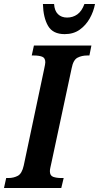

<svg xmlns="http://www.w3.org/2000/svg" viewBox="-39 -942 496 962"><path d="M-19 0 -8 -50H3Q29 -50 50 -61Q71 -72 80 -113L182 -595Q188 -622 188 -630Q188 -652 172 -658Q156 -664 130 -664H120L131 -714H419L409 -664H398Q371 -664 349.5 -653Q328 -642 320 -600L219 -128Q216 -114 213.5 -103Q211 -92 211 -84Q211 -62 227.5 -56Q244 -50 269 -50H280L268 0ZM285 -771Q226 -771 202 -812Q178 -853 176 -922H232Q234 -888 251.5 -871Q269 -854 297 -854Q326 -854 348.5 -870Q371 -886 384 -922H437Q430 -884 410.5 -849.5Q391 -815 360 -793Q329 -771 285 -771Z"/></svg>

Font: Noto Serif ExtraCondensed
Style: Bold Italic
Weight: 700
Width: 2
Italic angle: -12°
Designer: Monotype Design Team
Foundry: Monotype Imaging Inc.
Version: Version 2.013; ttfautohint (v1.8.4.7-5d5b)